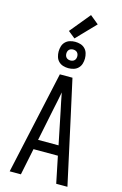

<svg xmlns="http://www.w3.org/2000/svg" viewBox="-169 -1254 839 1323"><g transform="rotate(15 250.0 -592.5)"><path d="M44 0 205 -735H295L349 -490L456 0H376L337 -190H163L124 0ZM323 -260 276 -490Q269 -522 262.5 -554Q256 -586 250 -618Q244 -586 237.5 -554Q231 -522 224 -490L177 -260ZM250 -791Q231 -791 212.5 -796.5Q194 -802 180.5 -815.5Q167 -829 161.5 -847.5Q156 -866 156 -885Q156 -904 161.5 -922.5Q167 -941 180.5 -954.5Q194 -968 212.5 -973.5Q231 -979 250 -979Q269 -979 287.5 -973.5Q306 -968 319.5 -954.5Q333 -941 338.5 -922.5Q344 -904 344 -885Q344 -866 338.5 -847.5Q333 -829 319.5 -815.5Q306 -802 287.5 -796.5Q269 -791 250 -791ZM250 -846Q258 -846 265.5 -848.5Q273 -851 278.5 -856.5Q284 -862 286.5 -869.5Q289 -877 289 -885Q289 -893 286.5 -900.5Q284 -908 278.5 -913.5Q273 -919 265.5 -921.5Q258 -924 250 -924Q242 -924 234.5 -921.5Q227 -919 221.5 -913.5Q216 -908 213.5 -900.5Q211 -893 211 -885Q211 -877 213.5 -869.5Q216 -862 221.5 -856.5Q227 -851 234.5 -848.5Q242 -846 250 -846ZM238 -1000 188 -1040 307 -1185 368 -1135Z"/></g></svg>

Font: Iosevka SS18
Style: Regular
Weight: 400
Monospace: yes
Designer: Belleve Invis
Foundry: Belleve Invis
Version: Version 25.1.1; ttfautohint (v1.8.4)